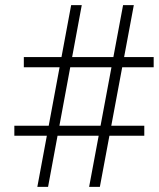

<svg xmlns="http://www.w3.org/2000/svg" viewBox="-20 -731 621 751"><path d="M258.3 -710.9H299.8L168 0H126ZM461.4 -710.9H503.4L370.6 0H328.6ZM73.2 -467.8V-507.8H581.1V-467.8ZM36.1 -200.2V-239.3H544.4V-200.2Z"/></svg>

Font: Heebo ExtraLight
Style: Regular
Weight: 250
Designer: Oded Ezer
Foundry: Ezer Type House
Version: Version 3.100